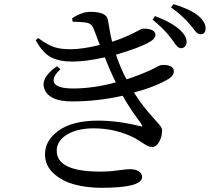

<svg xmlns="http://www.w3.org/2000/svg" viewBox="-20 -851 1040 927"><path d="M331.1 -746.1 328.1 -762.7Q375 -793.9 416 -793.9Q495.1 -793.9 501 -754.9Q512.7 -681.6 521.5 -649.4Q564.5 -663.1 599.1 -679.2Q633.8 -695.3 649.4 -704.1Q665 -712.9 669.9 -712.9Q729.5 -712.9 730.5 -682.6Q730.5 -666 706.1 -650.4Q657.2 -621.1 540 -586.9Q561.5 -522.5 590.8 -467.8Q616.2 -475.6 656.2 -491.2Q688.5 -503.9 712.9 -515.6Q737.3 -527.3 746.1 -532.2Q754.9 -537.1 760.7 -537.1Q785.2 -539.1 802.2 -531.7Q819.3 -524.4 819.3 -506.8Q819.3 -486.3 794.9 -470.7Q732.4 -432.6 627 -404.3Q660.2 -351.6 695.3 -310.5Q730.5 -269.5 746.6 -252Q762.7 -234.4 762.7 -221.7Q762.7 -192.4 749 -167Q735.4 -141.6 715.8 -141.6Q703.1 -141.6 692.9 -146.5Q682.6 -151.4 663.6 -164.1Q644.5 -176.8 628.9 -185.5Q537.1 -231.4 432.6 -231.4Q353.5 -231.4 303.7 -201.2Q253.9 -170.9 253.9 -123Q253.9 -22.5 463.9 -22.5Q507.8 -22.5 548.8 -28.3Q589.8 -34.2 607.4 -34.2Q633.8 -34.2 649.9 -23.9Q666 -13.7 666 3.9Q666 55.7 469.7 55.7Q399.4 55.7 339.4 39.6Q279.3 23.4 238.3 -14.2Q197.3 -51.8 197.3 -106.4Q197.3 -173.8 264.2 -221.2Q331.1 -268.6 454.1 -268.6Q547.9 -268.6 655.3 -242.2Q664.1 -239.3 666 -241.2Q668 -243.2 663.1 -251Q659.2 -257.8 642.1 -280.8Q625 -303.7 606.9 -331.5Q588.9 -359.4 572.3 -388.7Q450.2 -361.3 327.1 -361.3Q221.7 -361.3 196.3 -417Q170.9 -472.7 254.9 -531.2L271.5 -516.6Q227.5 -475.6 242.7 -449.7Q257.8 -423.8 333 -423.8Q429.7 -423.8 539.1 -453.1Q509.8 -512.7 486.3 -574.2Q394.5 -553.7 330.1 -553.7Q266.6 -553.7 226.6 -574.2Q186.5 -594.7 152.3 -657.2L165 -667Q206.1 -636.7 237.3 -625Q268.6 -613.3 321.3 -613.3Q377 -613.3 461.9 -633.8Q457 -646.5 448.2 -669.9Q439.5 -693.4 434.6 -706.1Q427.7 -724.6 418 -732.9Q408.2 -741.2 386.7 -743.2Q361.3 -746.1 331.1 -746.1ZM716.8 -755.9 728.5 -773.4Q806.6 -744.1 848.6 -707Q881.8 -675.8 880.9 -647.5Q880.9 -634.8 873 -626.5Q865.2 -618.2 853.5 -618.2Q850.6 -618.2 847.2 -619.6Q843.8 -621.1 840.3 -623.5Q836.9 -626 834.5 -628.4Q832 -630.9 828.1 -635.7Q824.2 -640.6 822.3 -643.6Q820.3 -646.5 814.9 -653.8Q809.6 -661.1 807.6 -664.1Q770.5 -713.9 716.8 -755.9ZM805.7 -815.4 817.4 -831.1Q893.6 -808.6 935.5 -776.4Q972.7 -746.1 972.7 -713.9Q972.7 -685.5 947.3 -685.5Q941.4 -685.5 935.1 -689.5Q928.7 -693.4 924.8 -698.2Q920.9 -703.1 912.6 -713.9Q904.3 -724.6 898.4 -731.4Q860.4 -776.4 805.7 -815.4Z"/></svg>

Font: GenYoMin TW TTF Medium
Style: Regular
Weight: 500
Version: Version 1.300